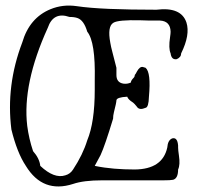

<svg xmlns="http://www.w3.org/2000/svg" viewBox="-20 -662 710 691"><path d="M243 0Q134 35 73 -65Q57 -89 44 -122Q31 -155 21 -196Q1 -354 60 -509Q86 -598 162 -629Q206 -647 255 -640Q302 -633 374 -630Q446 -627 543 -627Q632 -638 651 -581Q665 -537 632 -470Q632 -456 616 -449Q597 -446 594 -470Q586 -488 592 -528Q593 -535 593.5 -539.5Q594 -544 594 -548Q593 -586 556 -588H543Q533 -588 518.5 -588Q504 -588 486 -589Q405 -591 388 -580Q366 -567 377 -508Q379 -495 385 -472.5Q391 -450 399 -418V-392Q399 -365 424 -361Q438 -359 451 -365Q451 -372 461 -382Q465 -386 465 -392Q467 -394 469 -397.5Q471 -401 473 -405Q483 -423 494 -421Q496 -420 499 -419.5Q502 -419 504 -418Q524 -401 516 -314Q515 -276 504 -274Q483 -265 474 -276Q472 -278 471 -280Q469 -282 467.5 -284Q466 -286 465 -287Q461 -292 450 -299Q440 -307 438 -314Q400 -312 399 -301Q399 -293 390 -258Q387 -246 387 -235Q358 -139 342 -104L321 -65Q355 -58 391 -55Q427 -52 465 -52Q565 -53 582 -131Q584 -158 600 -164Q616 -168 620 -146Q621 -142 621 -138.5Q621 -135 621 -131Q621 -122 624 -102Q629 -69 621 -52Q621 -20 603 -15Q598 -14 589.5 -13.5Q581 -13 568 -13H347Q281 -13 243 0ZM125 -65Q175 -18 215 -31Q233 -36 243 -52Q278 -105 294 -157Q321 -222 321 -339V-374Q324 -511 294 -548Q282 -589 259 -597Q248 -601 230 -601Q172 -621 152 -562Q60 -360 78 -209Q84 -163 99 -118Q122 -92 125 -65Z"/></svg>

Font: New Tegomin
Style: Regular
Weight: 400
Designer: Kyosuke Nagai
Version: Version 1.000